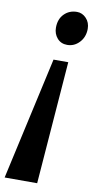

<svg xmlns="http://www.w3.org/2000/svg" viewBox="-107 -789 478 968"><g transform="rotate(10 132.0 -305.0)"><path d="M157.5 137H-9L130.5 -491H206ZM273.5 -673Q273 -631 247 -603.5Q221 -576 185 -576Q153 -576 133.8 -598.2Q114.5 -620.5 114.5 -652Q114.5 -696 140.5 -722.2Q166.5 -748.5 206 -748.5Q233 -748.5 253.2 -727.2Q273.5 -706 273.5 -673Z"/></g></svg>

Font: Merriweather 60pt Black
Style: Italic
Weight: 900
Italic angle: -7.8°
Version: Version 2.101